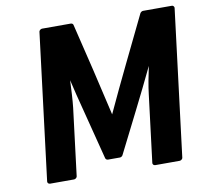

<svg xmlns="http://www.w3.org/2000/svg" viewBox="-76 -750 908 845"><g transform="rotate(-10 377.5 -327.0)"><path d="M70 0C69 5 73 12 81 12H188C193 12 201 8 202 0L239 -299C243 -335 245 -378 247 -421L263 -354L339 -57C340 -52 345 -48 350 -48H404C409 -48 415 -52 417 -57C478 -179 540 -299 599 -423C590 -381 581 -335 577 -299L540 0C539 5 543 12 551 12H660C665 12 673 8 674 0L755 -654C756 -659 752 -666 744 -666H616C612 -666 606 -663 603 -658C536 -519 468 -382 403 -241C371 -382 338 -519 304 -658C303 -663 298 -666 293 -666H165C160 -666 152 -662 151 -654Z"/></g></svg>

Font: Falling Sky
Style: BdObl
Weight: 700
Designer: Paul D. Hunt
Foundry: Adobe Systems Incorporated
Version: Version 1.02